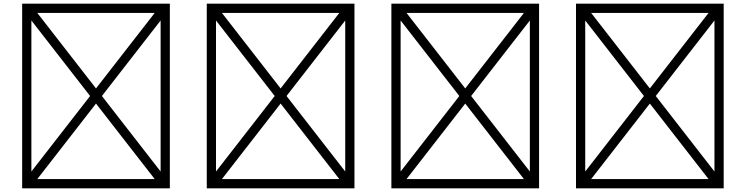

<svg xmlns="http://www.w3.org/2000/svg" viewBox="-20 -900 4040 1040"><path d="M100 120H900V-880H100ZM500 -421 182 -830H818ZM532 -380 850 -789V29ZM182 70 500 -339 818 70ZM150 -789 468 -380 150 29Z M1100 120H1900V-880H1100ZM1500 -421 1182 -830H1818ZM1532 -380 1850 -789V29ZM1182 70 1500 -339 1818 70ZM1150 -789 1468 -380 1150 29Z M1100 120H1900V-880H1100ZM1500 -421 1182 -830H1818ZM1532 -380 1850 -789V29ZM1182 70 1500 -339 1818 70ZM1150 -789 1468 -380 1150 29Z M2100 120H2900V-880H2100ZM2500 -421 2182 -830H2818ZM2532 -380 2850 -789V29ZM2182 70 2500 -339 2818 70ZM2150 -789 2468 -380 2150 29Z M3100 120H3900V-880H3100ZM3500 -421 3182 -830H3818ZM3532 -380 3850 -789V29ZM3182 70 3500 -339 3818 70ZM3150 -789 3468 -380 3150 29Z M3100 120H3900V-880H3100ZM3500 -421 3182 -830H3818ZM3532 -380 3850 -789V29ZM3182 70 3500 -339 3818 70ZM3150 -789 3468 -380 3150 29Z"/></svg>

Font: Adobe NotDef
Style: Regular
Weight: 400
Monospace: yes
Foundry: Adobe Systems Incorporated
Version: Version 1.000;PS 1;hotconv 1.0.98;makeotf.lib2.5.65220